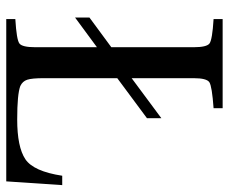

<svg xmlns="http://www.w3.org/2000/svg" viewBox="-79 -653 732 614"><g transform="rotate(90 287.0 -346.0)"><path d="M36 -220V-266L131 -336V-599Q131 -641 119 -650Q107 -659 41 -663V-692H326V-663Q256 -658 243 -649.5Q230 -641 230 -599V-401L358 -496V-450L230 -355V-120Q230 -82 235 -67Q240 -52 255 -45Q281 -35 362 -35Q450 -35 489 -61Q528 -87 542 -179H572L560 0H41V-29Q107 -33 119 -42Q131 -51 131 -93V-290Z"/></g></svg>

Font: Heuristica
Style: Regular
Weight: 400
Version: Version 1.0.1 ; ttfautohint (v1.4.1)